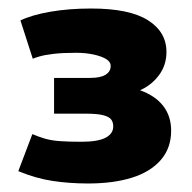

<svg xmlns="http://www.w3.org/2000/svg" viewBox="-20 -795 451 451"><path d="M23 -393 56 -480Q70 -474 85 -469.5Q100 -465 120.5 -463.5Q141 -462 171 -462Q210 -462 228 -471.5Q246 -481 246 -498Q246 -508 241 -514.5Q236 -521 222 -524.5Q208 -528 181 -528H107V-612H192Q216 -612 228 -619.5Q240 -627 240 -640Q240 -650 229 -656.5Q218 -663 199.5 -667Q181 -671 158 -671Q127 -671 106 -668.5Q85 -666 73 -662.5Q61 -659 57 -657L28 -747Q55 -760 98.5 -767.5Q142 -775 194 -775Q284 -775 327.5 -747.5Q371 -720 371 -673Q371 -642 353.5 -618.5Q336 -595 309 -583Q345 -570 363.5 -546Q382 -522 382 -488Q382 -447 357.5 -419Q333 -391 289.5 -377.5Q246 -364 187 -364Q143 -364 103.5 -370Q64 -376 23 -393Z"/></svg>

Font: Georama ExtraBold
Style: Regular
Weight: 800
Designer: Jean-Baptiste Levee
Foundry: Production Type
Version: Version 1.001